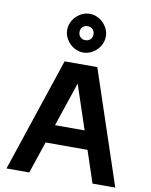

<svg xmlns="http://www.w3.org/2000/svg" viewBox="-106 -1086 912 1163"><g transform="rotate(10 350.5 -505.0)"><path d="M250 -700H451L685 0H545L319 -678H384L156 0H16ZM164 -309H537V-196H164ZM232 -891Q232 -922 248.6 -949.4Q265.1 -976.9 292.6 -993.4Q320 -1010 351 -1010Q382 -1010 409.4 -993.4Q436.9 -976.9 453.4 -949.4Q470 -922 470 -891Q470 -860 453.4 -832.6Q436.9 -805.1 409.4 -788.6Q382 -772 351 -772Q320 -772 292.6 -788.6Q265.1 -805.1 248.6 -832.6Q232 -860 232 -891ZM394 -891Q394 -910 382 -922Q370 -934 351 -934Q332 -934 320 -922Q308 -910 308 -891Q308 -872 320 -860Q332 -848 351 -848Q370 -848 382 -860Q394 -872 394 -891Z"/></g></svg>

Font: Uncut Sans Variable
Style: Regular
Weight: 400
Designer: Kasper Nordkvist
Foundry: UNCUT.wtf
Version: Version 1.304;Glyphs 3.2 (3246)